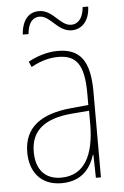

<svg xmlns="http://www.w3.org/2000/svg" viewBox="-52 -747 514 795"><g transform="rotate(-5 205.0 -349.5)"><path d="M65 -617H89C93 -667 115 -685 140 -685C186 -685 210 -617 269 -617C309 -617 343 -647 345 -709H322C318 -661 296 -640 269 -640C222 -640 199 -708 140 -708C100 -708 70 -681 65 -617ZM203 -537C162 -537 118 -524 80 -503L90 -480C133 -504 170 -512 203 -512C278 -512 310 -471 310 -351V-303L237 -296C113 -284 41 -234 41 -129C41 -53 82 10 172 10C258 10 294 -43 311 -96H313L315 0H336V-356C336 -486 295 -537 203 -537ZM237 -273 311 -279V-220C310 -98 271 -13 172 -13C106 -13 68 -55 68 -129C68 -219 127 -263 237 -273Z"/></g></svg>

Font: Noto Sans Arabic UI Cn Th
Style: Regular
Weight: 100
Width: 3
Designer: Monotype Design Team, Nadine Chahine and Nizar Qandah
Foundry: Monotype Imaging Inc.
Version: Version 2.010